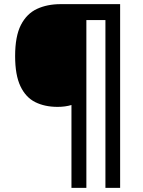

<svg xmlns="http://www.w3.org/2000/svg" viewBox="-20 -780 690 927"><path d="M560 127H489V-683H397V127H325V-273Q295 -264 258 -264Q196 -264 150 -287Q104 -310 78.5 -364Q53 -418 53 -509Q53 -605 81 -659.5Q109 -714 158.5 -737Q208 -760 273 -760H560Z"/></svg>

Font: Noto Sans Lao UI SemBd
Style: Regular
Weight: 600
Designer: Monotype Design Team
Foundry: Monotype Imaging Inc.
Version: Version 2.000; ttfautohint (v1.8.4.7-5d5b)